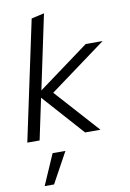

<svg xmlns="http://www.w3.org/2000/svg" viewBox="-104 -780 747 1106"><g transform="rotate(-10 269.5 -226.5)"><path d="M10 0 159 -700 234 -717 142 -282 440 -501H539L207 -257L438 0H348L133 -241L82 0ZM65 264 143 85H218L120 264Z"/></g></svg>

Font: Red Hat Display VF
Style: Italic
Weight: 300
Italic angle: -12°
Designer: Pentagram, MCKL
Foundry: Pentagram, MCKL
Version: Version 1.023